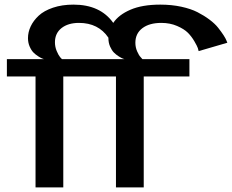

<svg xmlns="http://www.w3.org/2000/svg" viewBox="-20 -811 1004 831"><path d="M678.2 -711.9Q626.5 -711.9 596.2 -689Q565.9 -666 565.9 -626Q565.9 -606.4 573.5 -588.9Q581.1 -571.3 588.9 -563.5L596.2 -555.2H799.8V-480H602.1V0H481.9V-480H253.9V0H133.8V-480H9.8V-555.2H169.9Q167 -556.2 162.4 -557.9Q157.7 -559.6 146 -566.9Q134.3 -574.2 125 -583.5Q115.7 -592.8 108.4 -609.4Q101.1 -626 101.1 -646Q101.1 -671.9 112.8 -696.8Q124.5 -721.7 147.5 -743.2Q170.4 -764.6 209.5 -777.8Q248.5 -791 297.9 -791Q414.1 -791 470.2 -711.9Q493.7 -747.1 544.7 -769Q595.7 -791 673.8 -791Q722.2 -791 764.2 -782Q806.2 -772.9 834.7 -758.3Q863.3 -743.7 886.7 -726.1Q910.2 -708.5 924.1 -690.9Q938 -673.3 947.5 -658.7Q957 -644 960.4 -634.8L963.9 -626L839.8 -589.8Q838.9 -594.7 836.2 -603Q833.5 -611.3 821.3 -632.3Q809.1 -653.3 793 -669.4Q776.9 -685.5 746.3 -698.7Q715.8 -711.9 678.2 -711.9ZM321.8 -711.9Q274.9 -711.9 246.3 -689.5Q217.8 -667 217.8 -627.9Q217.8 -608.4 225.3 -590.3Q232.9 -572.3 240.2 -563.5L248 -555.2H518.1Q515.1 -556.2 510.5 -557.9Q505.9 -559.6 494.1 -566.9Q482.4 -574.2 473.1 -583.5Q463.9 -592.8 456.5 -609.4Q449.2 -626 449.2 -646V-647.9Q405.8 -711.9 321.8 -711.9Z"/></svg>

Font: Sporting Grotesque
Style: Regular
Weight: 400
Designer: Lucas LE BIHAN
Foundry: Lucas LE BIHAN
Version: Version 2.001;PS 2.1;hotconv 1.0.88;makeotf.lib2.5.647800